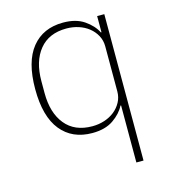

<svg xmlns="http://www.w3.org/2000/svg" viewBox="-108 -618 817 907"><g transform="rotate(-15 300.0 -164.0)"><path d="M447 -79H444Q426 -43 386 -15.5Q346 12 283 12Q185 12 130 -56Q75 -124 75 -258Q75 -392 130 -460Q185 -528 283 -528Q346 -528 386 -500.5Q426 -473 444 -437H447V-516H482V200H447ZM291 -19Q322 -19 350 -28Q378 -37 399.5 -54Q421 -71 434 -95Q447 -119 447 -148V-368Q447 -397 434 -421Q421 -445 399.5 -462Q378 -479 350 -488Q322 -497 291 -497Q205 -497 159 -440.5Q113 -384 113 -287V-229Q113 -132 159 -75.5Q205 -19 291 -19Z"/></g></svg>

Font: IBM Plex Mono ExtraLight
Style: Regular
Weight: 200
Monospace: yes
Designer: Mike Abbink, Paul van der Laan, Pieter van Rosmalen
Foundry: Bold Monday
Version: Version 2.3